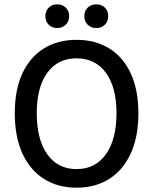

<svg xmlns="http://www.w3.org/2000/svg" viewBox="-20 -850 705 882"><path d="M331.5 12.2Q245.6 12.2 181.9 -28.1Q118.2 -68.4 83 -144.8Q47.9 -221.2 47.9 -329.6Q47.9 -438 83 -513.2Q118.2 -588.4 181.9 -627.7Q245.6 -667 331.5 -667Q418 -667 481.7 -627.7Q545.4 -588.4 580.6 -512.9Q615.7 -437.5 615.7 -329.6Q615.7 -221.2 580.6 -144.8Q545.4 -68.4 481.7 -28.1Q418 12.2 331.5 12.2ZM331.5 -73.2Q417.5 -73.2 466.3 -141.1Q515.1 -209 515.1 -329.6Q515.1 -449.7 466.3 -515.9Q417.5 -582 331.5 -582Q245.6 -582 197.3 -515.9Q148.9 -449.7 148.9 -329.6Q148.9 -209 197.3 -141.1Q245.6 -73.2 331.5 -73.2ZM422.4 -721.2Q398.4 -721.2 382.8 -736.6Q367.2 -752 367.2 -775.9Q367.2 -799.8 382.8 -814.9Q398.4 -830.1 422.4 -830.1Q446.8 -830.1 461.9 -814.9Q477.1 -799.8 477.1 -775.9Q477.1 -752 461.9 -736.6Q446.8 -721.2 422.4 -721.2ZM243.2 -721.2Q218.8 -721.2 203.6 -736.6Q188.5 -752 188.5 -775.9Q188.5 -799.8 203.6 -814.9Q218.8 -830.1 243.2 -830.1Q266.6 -830.1 282.2 -814.9Q297.9 -799.8 297.9 -775.9Q297.9 -752 282.2 -736.6Q266.6 -721.2 243.2 -721.2Z"/></svg>

Font: Varta Light SemiBold
Style: Regular
Weight: 600
Version: Version 1.004